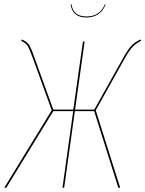

<svg xmlns="http://www.w3.org/2000/svg" viewBox="-21 -874 677 894"><path d="M381.3 -792.5Q349.1 -792.5 330.3 -808.1Q311.5 -823.7 308.1 -854H312Q319.3 -797.4 381.8 -797.4Q444.3 -797.4 467.3 -854L470.7 -853.5Q460 -823.7 436.5 -808.1Q413.1 -792.5 381.3 -792.5ZM633.8 -690.4 635.7 -684.1Q612.8 -672.4 597.4 -656.7Q582 -641.1 561.5 -605L424.8 -360.4L538.6 0H529.8L417.5 -356.4H327.6L277.8 0H270L319.8 -356.4H227.1L8.3 0H-1L219.7 -360.4L131.8 -603.5Q115.2 -649.4 106.7 -661.9Q98.1 -674.3 77.6 -683.6L80.6 -690.4Q103 -680.7 112.8 -667.2Q122.6 -653.8 138.7 -607.9L227.1 -363.8H320.3L365.2 -680.7H373L328.6 -363.8H418L555.7 -609.9Q576.7 -647 592.8 -663.1Q608.9 -679.2 633.8 -690.4Z"/></svg>

Font: Fira Sans Compressed Eight
Style: Italic
Weight: 100
Width: 3
Italic angle: -8°
Designer: Carrois Corporate & Edenspiekermann AG
Foundry: Carrois Corporate GbR & Edenspiekermann AG
Version: Version 4.203;PS 004.203;hotconv 1.0.88;makeotf.lib2.5.64775